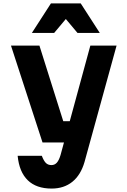

<svg xmlns="http://www.w3.org/2000/svg" viewBox="-20 -881 740 1120"><path d="M44 -615H210L349 -174H437L404 -50H228ZM660 -615 473 64Q451 140 402 179.5Q353 219 281 219Q192 219 142 170.5Q92 122 83 28H224Q235 57 247.5 69.5Q260 82 280 82Q299 82 311.5 68Q324 54 333 24L507 -615ZM166 -689 277 -861H451L562 -689H432L318 -825H410L296 -689Z"/></svg>

Font: Martian Mono
Style: Bold
Weight: 700
Designer: Roman Shamin
Foundry: Evil Martians
Version: Version 1.000